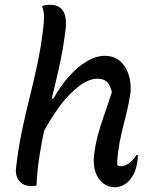

<svg xmlns="http://www.w3.org/2000/svg" viewBox="-20 -776 640 805"><path d="M156 -750Q162 -753 168 -754Q174 -755 180 -755.5Q186 -756 192 -756Q214 -756 230.5 -745Q247 -734 253.5 -708Q260 -682 253 -637Q244 -569 230 -504Q216 -439 200 -376Q184 -313 170 -251Q156 -189 146 -126Q136 -63 133 2Q130 3 126.5 3Q123 3 119.5 3.5Q116 4 112 4Q88 4 72.5 -6.5Q57 -17 50.5 -35.5Q44 -54 48 -78Q57 -156 72 -227.5Q87 -299 104.5 -368.5Q122 -438 137 -509Q152 -580 161 -656Q165 -687 164.5 -709Q164 -731 156 -750ZM420 -542Q450 -542 472 -528Q494 -514 507 -491Q520 -468 525 -440.5Q530 -413 527 -387Q521 -345 511 -304.5Q501 -264 491 -223.5Q481 -183 475 -138Q473 -123 472 -109Q471 -95 472 -83Q476 -81 480 -80Q484 -79 488 -79Q499 -79 511 -85.5Q523 -92 534 -103Q545 -114 552 -126H558Q558 -117 557 -107Q556 -97 553 -83Q549 -63 541.5 -48Q534 -33 523 -20Q511 -7 495.5 1Q480 9 459 9Q434 9 412.5 -7.5Q391 -24 380.5 -54Q370 -84 374 -123Q379 -166 389.5 -206Q400 -246 415.5 -290Q431 -334 449 -389Q443 -418 429 -432Q415 -446 389 -446Q352 -446 310 -414Q268 -382 226.5 -325.5Q185 -269 148 -195L179 -363H204Q232 -413 267.5 -453.5Q303 -494 342.5 -518Q382 -542 420 -542Z"/></svg>

Font: Rec Mono Duotone
Style: Italic
Weight: 400
Italic angle: -10°
Monospace: yes
Version: Version 1.085; ttfautohint (v1.8.4.7-5d5b)